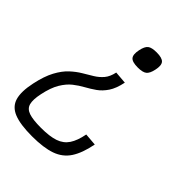

<svg xmlns="http://www.w3.org/2000/svg" viewBox="-244 -754 1075 1075"><g transform="rotate(45 293.0 -217.0)"><path d="M200 196Q107 196 56.5 175.8Q6 155.5 -7.8 108.5Q-21.5 61.5 -4.5 -17.5Q11 -90 35.5 -135.2Q60 -180.5 89.5 -207.8Q119 -235 149 -252.8Q179 -270.5 206 -287Q233 -303.5 252.8 -326.8Q272.5 -350 281 -390L355 -384Q343.5 -328 321.5 -295.2Q299.5 -262.5 271.8 -243Q244 -223.5 214.2 -207.2Q184.5 -191 156.2 -168.8Q128 -146.5 105 -108.2Q82 -70 68.5 -5.5Q57.5 46.5 65 75.5Q72.5 104.5 105.2 115.8Q138 127 202 127Q270.5 127 311.2 113Q352 99 374.2 65.5Q396.5 32 407.5 -26L481 -20Q465 62 434 109.2Q403 156.5 347 176.2Q291 196 200 196ZM346 -495Q302 -495 288.2 -511.5Q274.5 -528 283 -568.5Q290.5 -605 306.5 -617.5Q322.5 -630 361.5 -630Q405 -630 419.2 -613.8Q433.5 -597.5 424.5 -556.5Q417 -520.5 400.8 -507.8Q384.5 -495 346 -495Z"/></g></svg>

Font: Victor Mono Thin
Style: Italic
Weight: 100
Italic angle: -12°
Monospace: yes
Designer: Rune Bjørnerås
Version: Version 1.561;gftools[0.9.30]